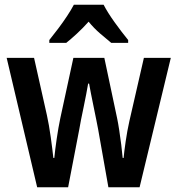

<svg xmlns="http://www.w3.org/2000/svg" viewBox="-20 -837 745 806"><path d="M392 -294Q389 -310 384 -335Q379 -360 373 -389Q367 -418 362 -443.5Q357 -469 354 -486H350Q347 -468 342 -442Q337 -416 331 -387Q325 -358 320 -333.5Q315 -309 313 -295L266 -51H136L8 -594H123L177 -353Q186 -312 193 -261.5Q200 -211 204 -174H208Q211 -206 218 -254Q225 -302 233 -340L288 -594H418L472 -339Q476 -320 480.5 -290.5Q485 -261 489 -229.5Q493 -198 495 -174H499Q501 -198 507.5 -243Q514 -288 523 -328L584 -594H697L566 -51H435ZM415 -817Q432 -784 461.5 -743Q491 -702 518 -669V-657H447Q426 -674 400 -696.5Q374 -719 352 -746Q328 -719 302.5 -695.5Q277 -672 258 -657H187V-669Q204 -690 224 -716.5Q244 -743 261.5 -769.5Q279 -796 290 -817Z"/></svg>

Font: Noto Sans Tamil UI Condensed SemiBold
Style: Regular
Weight: 600
Width: 3
Designer: Jelle Bosma - Monotype Design Team
Foundry: Monotype Imaging Inc.
Version: Version 2.004; ttfautohint (v1.8.4.7-5d5b)